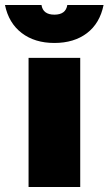

<svg xmlns="http://www.w3.org/2000/svg" viewBox="-76 -753 437 773"><path d="M39 -520H247V0H39ZM-56 -733H91Q97 -694 143 -694Q189 -694 195 -733H341Q326 -659 274 -619.5Q222 -580 143 -580Q64 -580 11.5 -620Q-41 -660 -56 -733Z"/></svg>

Font: Aspekta 1000
Style: Regular
Weight: 1000
Designer: Ivo Dolenc
Version: Version 2.000